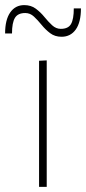

<svg xmlns="http://www.w3.org/2000/svg" viewBox="-48 -732 337 752"><path d="M105 0V-494L135 -495.5V0ZM193 -588Q167 -588 148.5 -602Q130 -616 115 -634.5Q100 -653 85 -667Q70 -681 51 -681Q22 -681 10.5 -662Q-1 -643 -1 -601H-28Q-28 -654.5 -8 -683.2Q12 -712 47 -712Q73.5 -712 92.2 -698Q111 -684 126 -665.5Q141 -647 156.2 -633Q171.5 -619 190 -619Q219.5 -619 230.2 -638Q241 -657 241 -699H269Q269 -645 248.8 -616.5Q228.5 -588 193 -588Z"/></svg>

Font: Heraclito Thin
Style: Regular
Weight: 100
Designer: Kostas Bartsokas (font) & Cristiano Sobral (main changes)
Foundry: Kostas Bartsokas (font) & Cristiano Sobral (main changes)
Version: Version 1.00;July 8, 2020;FontCreator 13.0.0.2655 64-bit